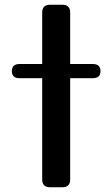

<svg xmlns="http://www.w3.org/2000/svg" viewBox="-20 -780 474 810"><path d="M276 -23Q276 10 243 10H191Q158 10 158 -23V-450H63Q30 -450 30 -480Q30 -510 63 -510H158V-727Q158 -760 191 -760H243Q276 -760 276 -727V-510H371Q404 -510 404 -480Q404 -450 371 -450H276Z"/></svg>

Font: Yusei Magic
Style: Regular
Weight: 400
Designer: Tanukizamurai
Foundry: Yusei Magic Project
Version: Version 1.200